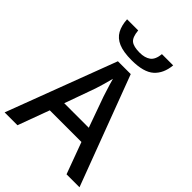

<svg xmlns="http://www.w3.org/2000/svg" viewBox="-265 -1062 1184 1184"><g transform="rotate(45 327.0 -470.0)"><path d="M530 -940Q523 -864 477 -822.5Q431 -781 326 -781Q254 -781 212 -799Q170 -817 150.5 -852.5Q131 -888 128 -940H225Q230 -885 253 -867Q276 -849 328 -849Q373 -849 400 -868.5Q427 -888 432 -940ZM540 0 464 -206H188L112 0H0L271 -717H383L653 0ZM362 -501Q359 -512 351.5 -534Q344 -556 337 -580Q330 -604 326 -619Q318 -588 308 -553Q298 -518 292 -501L220 -300H434Z"/></g></svg>

Font: Noto Sans Medium
Style: Regular
Weight: 500
Designer: Monotype Design Team
Foundry: Monotype Imaging Inc.
Version: Version 2.007